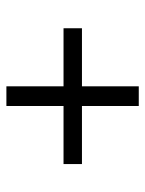

<svg xmlns="http://www.w3.org/2000/svg" viewBox="55 -658 464 615"><g transform="rotate(-90 287.5 -350.0)"><path d="M505 -379V-320H319V-138H256V-320H70V-379H256V-562H319V-379Z"/></g></svg>

Font: mBank
Style: Regular
Weight: 400
Designer: Julieta Ulanovsky
Foundry: Julieta Ulanovsky
Version: Version 7.200;PS 007.200;hotconv 1.0.88;makeotf.lib2.5.64775